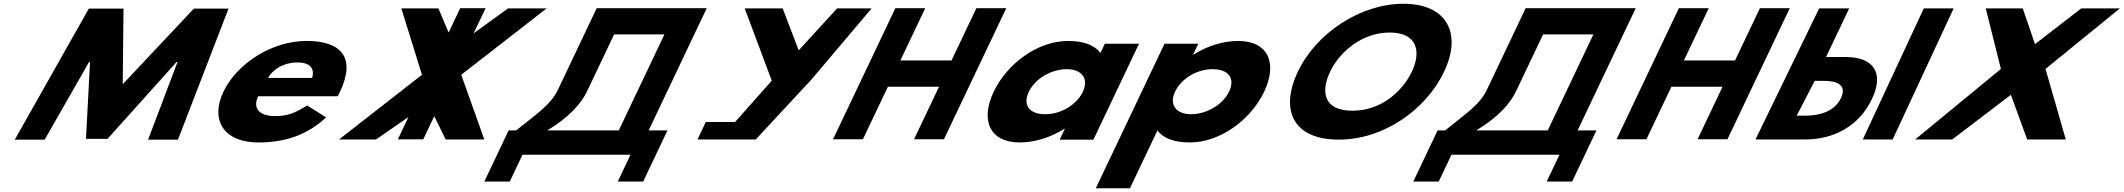

<svg xmlns="http://www.w3.org/2000/svg" viewBox="-20 -747 11359 1027"><path d="M772.1 0.1H931.9L1202.4 -701.1H1017.1L636.5 -296.5L640.6 -701.1H455.3L59 0.1H218.8L456.5 -415.5H461.6L439.9 -4.1H555.1L924.5 -415.5H929.6Z M1786.1 -232C1789.9 -238 1795.2 -249 1798.5 -256C1884.1 -436 1808.8 -528 1620.3 -528C1432.7 -528 1246.2 -406 1174.9 -256C1104.1 -107 1174.6 15 1362.1 15C1500 15 1620.2 -22 1724.4 -119L1623.2 -183C1549.3 -137 1513.8 -126 1444.9 -126C1390.4 -126 1323.4 -153 1361 -232ZM1413.6 -330C1439.6 -377 1497.8 -413 1571.6 -413C1634.6 -413 1665.5 -384 1649.5 -330Z M2570.5 -1 2447.2 -346.9 2903.9 -702.2H2697.4L2513.4 -568.5L2577.4 -703H2441.5L2379.7 -573L2324.8 -702.2H2126.8L2237.1 -346.9L1793.4 -1H1991.4L2164.9 -121.2L2108.1 -1.8H2244L2302.8 -125.5L2364 -1Z M3123.4 -265.4 3264.8 -562.9H3534L3289.9 -49.5H2907.3C3024.6 -119.2 3092.9 -196.6 3123.4 -265.4ZM3550.4 -49.5H3449.7L3760.4 -703.2H3171.7L2963.6 -265.4C2924.4 -183.8 2844 -133.7 2741.1 -49.5H2700.7L2570.6 224.2H2706.6L2774.9 80.5H3352.6L3284.3 224.2H3420.3Z M3963.4 -702.1 4108.1 -315.4 3912 -94.4H3755.2L3710.8 -0.9H3829H4022.4L4319.4 -320.5L4642.2 -702.1H4457.6L4252.2 -477.7L4166.5 -702.1Z M4729.4 -283.2H5002.9L4869.2 -1.9H5029L5362.4 -703.1H5202.6L5069.6 -423.5H4796L4929 -703.1H4769.2L4435.8 -1.9H4595.6Z M5295.1 -256C5223.8 -106 5271.2 15 5435.3 15C5520 15 5607.3 -16 5673.3 -58H5675.7L5648.1 0H5828.6L6072.5 -513H5889.6L5866.3 -464C5835 -505 5777 -528 5693.5 -528C5529.4 -528 5366.4 -406 5295.1 -256ZM5483.1 -256C5516.8 -327 5604.7 -377 5685.8 -377C5765.7 -377 5805.8 -327 5772 -256C5738.8 -186 5654.7 -136 5571.2 -136C5484.1 -136 5449.8 -186 5483.1 -256Z M6742.2 -257C6813.5 -407 6766.1 -528 6602 -528C6517.3 -528 6429.9 -497 6364 -455H6361.8L6389.4 -513H6208.9L5841.4 260H6024.1L6171 -49C6202.3 -8 6260.3 15 6343.8 15C6507.9 15 6670.9 -107 6742.2 -257ZM6554.2 -257C6520.5 -186 6432.6 -136 6351.5 -136C6271.6 -136 6231.7 -186 6265.5 -257C6298.7 -327 6382.6 -377 6466.1 -377C6553.2 -377 6587.5 -327 6554.2 -257Z M6922.4 -363.9C6825 -159.1 6895.7 -0.1 7141.1 -0.1C7380.4 -0.1 7607.2 -159.1 7704.6 -363.9C7802 -568.8 7719.1 -726.9 7486.6 -726.9C7255.6 -726.9 7019.8 -568.8 6922.4 -363.9ZM7095 -363.9C7144.7 -468.5 7264.3 -573 7413.5 -573C7563.6 -573 7581.8 -468.5 7532.1 -363.9C7482.4 -259.4 7368.9 -154.8 7214.6 -154.8C7056.2 -154.8 7045.3 -259.4 7095 -363.9Z M8092.4 -265.4 8233.8 -562.9H8503L8258.9 -49.5H7876.3C7993.6 -119.2 8061.9 -196.6 8092.4 -265.4ZM8519.4 -49.5H8418.7L8729.4 -703.2H8140.7L7932.6 -265.4C7893.4 -183.8 7813 -133.7 7710.1 -49.5H7669.7L7539.6 224.2H7675.6L7743.9 80.5H8321.6L8253.3 224.2H8389.3Z M8920.4 -283.2H9193.9L9060.2 -1.9H9220L9553.4 -703.1H9393.6L9260.6 -423.5H8987L9120 -703.1H8960.2L8626.8 -1.9H8786.6Z M10430 -702.1H10270.3L9944 -0.9H10103.8ZM9370 -0.9 9710.6 -702.1H9871.1L9747.4 -442H9853.1C9997.1 -442 10061.5 -361.3 9992.8 -216.8C9923.7 -71.4 9787.3 -0.9 9635.5 -0.9ZM9686.8 -314.5 9590.5 -128.4H9640C9710.5 -128.4 9792.6 -149.6 9827 -221.9C9860.9 -293.3 9805.6 -314.5 9736.4 -314.5Z M11029.8 -0.9 10921.4 -378.3 11319 -702.1H11112.4L10865.1 -510.9L10799.7 -702.1H10601.7L10682.8 -378.3L10224.1 -0.9H10422.1L10736.2 -239.7L10823.2 -0.9Z"/></svg>

Font: Hussar
Style: BdSuprExtOblFive
Weight: 700
Foundry: Cannot Into Space Fonts
Version: Version 2.00